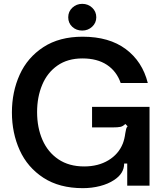

<svg xmlns="http://www.w3.org/2000/svg" viewBox="-20 -966 855 999"><path d="M42 -381Q42 -488 82.5 -577.5Q123 -667 206 -721Q289 -775 410 -775Q548 -775 634.5 -710.5Q721 -646 749 -534H608Q587 -595 536.5 -628.5Q486 -662 409 -662Q332 -662 279 -625Q226 -588 199.5 -524.5Q173 -461 173 -383Q173 -302 201 -238Q229 -174 284 -137Q339 -100 418 -100Q491 -100 544 -132Q597 -164 619 -219Q628 -242 632 -273Q634 -287 636.5 -295.5Q639 -304 644 -309L632 -321Q620 -309 607 -306Q594 -303 564 -303H459V-410H758V0H642V-115H626Q626 -63 573 -29Q543 -9 500.5 2Q458 13 411 13Q289 13 206 -41Q123 -95 82.5 -184.5Q42 -274 42 -381ZM335 -876Q335 -906 356.5 -926Q378 -946 408 -946Q438 -946 459.5 -926Q481 -906 481 -876Q481 -847 459.5 -827Q438 -807 408 -807Q377 -807 356 -826.5Q335 -846 335 -876Z"/></svg>

Font: Open Sauce Sans SemiBold
Style: Regular
Weight: 600
Designer: Alfredo Marco Pradil
Foundry: Creative Sauce Fz LLC
Version: Version 1.477